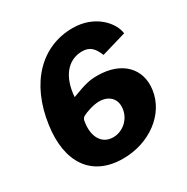

<svg xmlns="http://www.w3.org/2000/svg" viewBox="-168 -874 996 1025"><g transform="rotate(-30 330.0 -361.5)"><path d="M415 -731C223 -731 80 -586 47 -345C17 -131 109 8 302 8C465 8 601 -93 620 -231C638 -356 552 -445 403 -445C357 -445 330 -440 241 -406C249 -522 306 -598 397 -598C448 -598 469 -568 487 -524L640 -569C633 -635 554 -731 415 -731ZM342 -321C398 -321 441 -286 432 -223C424 -162 371 -117 313 -117C243 -117 209 -179 221 -260C223 -280 227 -285 236 -292C259 -305 307 -321 342 -321Z"/></g></svg>

Font: United Sans ExtraBold
Style: Italic
Weight: 800
Italic angle: -8°
Designer: Pablo Impallari, Rodrigo Fuenzalida (Modified by Dan O. Williams)
Version: Version 1.000;PS 001.000;hotconv 1.0.88;makeotf.lib2.5.64775